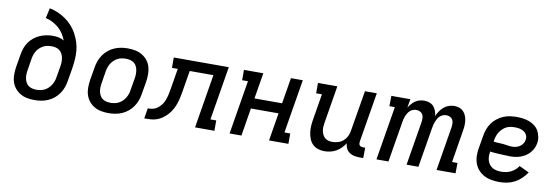

<svg xmlns="http://www.w3.org/2000/svg" viewBox="-55 -1130 4459 1533"><g transform="rotate(10 2175.0 -363.5)"><path d="M255 8Q223 8 193 2Q163 -4 138 -19Q113 -34 95 -57Q77 -80 68.5 -108.5Q60 -137 60.5 -168.5Q61 -200 66 -231L83 -331Q87 -357 96 -383Q105 -409 121 -432Q137 -455 159.5 -473Q182 -491 207.5 -502Q233 -513 259.5 -518Q286 -523 312 -523Q337 -523 360.5 -518Q384 -513 403 -501Q392 -529 376 -554Q360 -579 337.5 -598.5Q315 -618 288 -632Q261 -646 231 -653L249 -735Q285 -728 318 -713.5Q351 -699 380 -678.5Q409 -658 432.5 -632Q456 -606 473 -575.5Q490 -545 501.5 -510.5Q513 -476 516.5 -439.5Q520 -403 517 -365Q514 -327 508 -289L491 -189Q487 -162 477.5 -135.5Q468 -109 451.5 -85Q435 -61 412.5 -42.5Q390 -24 363.5 -12.5Q337 -1 309.5 3.5Q282 8 255 8ZM256 -76Q272 -76 289 -79Q306 -82 322 -90Q338 -98 351 -110.5Q364 -123 373.5 -138Q383 -153 389 -169.5Q395 -186 397 -203L413 -296Q416 -314 416 -331.5Q416 -349 412.5 -365.5Q409 -382 401 -396.5Q393 -411 380 -421Q367 -431 350 -435Q333 -439 315 -439Q299 -439 282.5 -436Q266 -433 251 -425.5Q236 -418 222.5 -406Q209 -394 199.5 -379.5Q190 -365 184.5 -349Q179 -333 176 -317L160 -217Q157 -200 156.5 -182.5Q156 -165 159.5 -148.5Q163 -132 171 -117.5Q179 -103 192 -93.5Q205 -84 221.5 -80Q238 -76 256 -76Z M855 8Q823 8 793 2Q763 -4 738 -19Q713 -34 695 -57Q677 -80 668.5 -108.5Q660 -137 660.5 -168.5Q661 -200 666 -231L683 -331Q687 -358 696.5 -384.5Q706 -411 722.5 -435Q739 -459 761.5 -477.5Q784 -496 810.5 -507.5Q837 -519 864 -523.5Q891 -528 918 -528Q950 -528 980 -522Q1010 -516 1035 -501Q1060 -486 1078.5 -463Q1097 -440 1105 -411.5Q1113 -383 1113 -351.5Q1113 -320 1108 -289L1091 -189Q1087 -162 1077.5 -135.5Q1068 -109 1051.5 -85Q1035 -61 1012.5 -42.5Q990 -24 963.5 -12.5Q937 -1 909.5 3.5Q882 8 855 8ZM856 -76Q872 -76 889 -79Q906 -82 922 -90Q938 -98 951 -110.5Q964 -123 973.5 -138Q983 -153 989 -169.5Q995 -186 997 -203L1014 -303Q1017 -320 1017 -337.5Q1017 -355 1014 -371.5Q1011 -388 1003 -402.5Q995 -417 982 -426.5Q969 -436 952 -440Q935 -444 917 -444Q901 -444 884 -441Q867 -438 851.5 -430Q836 -422 822.5 -409.5Q809 -397 799.5 -382Q790 -367 784.5 -350.5Q779 -334 776 -317L760 -217Q757 -200 756.5 -182.5Q756 -165 759.5 -148.5Q763 -132 771 -117.5Q779 -103 792 -93.5Q805 -84 821.5 -80Q838 -76 856 -76Z M1144 0 1158 -84Q1175 -84 1191.5 -86.5Q1208 -89 1223.5 -97.5Q1239 -106 1252 -119Q1265 -132 1274.5 -147Q1284 -162 1290 -178.5Q1296 -195 1300 -211.5Q1304 -228 1307 -244.5Q1310 -261 1313 -278L1339 -436H1292V-520H1738L1666 -84H1713V0H1556L1628 -436H1436L1408 -267Q1404 -242 1398.5 -216.5Q1393 -191 1385 -166.5Q1377 -142 1364 -118Q1351 -94 1333 -73.5Q1315 -53 1292.5 -36.5Q1270 -20 1245 -11.5Q1220 -3 1194.5 -1.5Q1169 0 1144 0Z M1836 0 1908 -436H1861V-520H2018L1983 -310H2207L2242 -520H2338L2266 -84H2313V0H2156L2193 -226H1969L1932 0Z M2605 8Q2578 8 2552.5 -0.5Q2527 -9 2509 -27Q2491 -45 2481.5 -70Q2472 -95 2468.5 -121.5Q2465 -148 2467 -175.5Q2469 -203 2474 -231L2508 -436H2461V-520H2618L2568 -217Q2565 -200 2564 -183Q2563 -166 2566 -150Q2569 -134 2576 -119.5Q2583 -105 2595.5 -94.5Q2608 -84 2623.5 -80Q2639 -76 2656 -76Q2679 -76 2703 -83.5Q2727 -91 2745 -107.5Q2763 -124 2773.5 -146.5Q2784 -169 2787 -192L2842 -520H2938L2871 -116Q2870 -108 2871 -100Q2872 -92 2876.5 -86.5Q2881 -81 2888.5 -78.5Q2896 -76 2904 -76H2922L2921 8H2890Q2867 8 2846 3.5Q2825 -1 2808 -13Q2791 -25 2781.5 -44.5Q2772 -64 2772 -86Q2758 -65 2740 -46.5Q2722 -28 2700 -15.5Q2678 -3 2653.5 2.5Q2629 8 2605 8Z M3027 0 3099 -436H3055L3056 -520H3210L3198 -449Q3208 -466 3221 -481Q3234 -496 3250 -507Q3266 -518 3285 -523Q3304 -528 3323 -528Q3345 -528 3365 -520.5Q3385 -513 3398.5 -498Q3412 -483 3419 -463Q3426 -443 3428 -422Q3437 -443 3450.5 -463Q3464 -483 3482 -498Q3500 -513 3522 -520.5Q3544 -528 3566 -528Q3588 -528 3607.5 -521Q3627 -514 3640.5 -499.5Q3654 -485 3661.5 -466Q3669 -447 3671.5 -426.5Q3674 -406 3672.5 -384.5Q3671 -363 3667 -341L3625 -84H3669L3668 0H3514L3573 -357Q3575 -373 3574.5 -389Q3574 -405 3566.5 -418Q3559 -431 3545 -437.5Q3531 -444 3515 -444Q3502 -444 3489 -439Q3476 -434 3465 -424.5Q3454 -415 3447 -402.5Q3440 -390 3435 -377.5Q3430 -365 3426.5 -352Q3423 -339 3421 -325L3367 0H3271L3330 -357Q3332 -373 3331.5 -389Q3331 -405 3323.5 -418Q3316 -431 3301.5 -437.5Q3287 -444 3272 -444Q3258 -444 3245 -439Q3232 -434 3221.5 -424.5Q3211 -415 3203.5 -402.5Q3196 -390 3191 -377.5Q3186 -365 3183 -352Q3180 -339 3178 -325L3124 0Z M4024 8Q3991 8 3959.5 2.5Q3928 -3 3901 -17Q3874 -31 3853.5 -53.5Q3833 -76 3822.5 -105Q3812 -134 3811 -166Q3810 -198 3816 -231L3833 -331Q3837 -358 3846.5 -385Q3856 -412 3872.5 -436Q3889 -460 3912.5 -478.5Q3936 -497 3962.5 -508.5Q3989 -520 4016.5 -524Q4044 -528 4071 -528Q4098 -528 4124.5 -524.5Q4151 -521 4175 -511.5Q4199 -502 4219 -486.5Q4239 -471 4251 -449Q4263 -427 4268 -401Q4273 -375 4268 -348Q4265 -327 4255 -307Q4245 -287 4230 -270Q4215 -253 4195.5 -241Q4176 -229 4155 -221.5Q4134 -214 4112.5 -211.5Q4091 -209 4070 -209Q4050 -209 4030 -210.5Q4010 -212 3990 -212.5Q3970 -213 3949.5 -214.5Q3929 -216 3910 -219V-217Q3907 -199 3907 -180Q3907 -161 3912.5 -144.5Q3918 -128 3928.5 -114Q3939 -100 3954 -91.5Q3969 -83 3987 -79.5Q4005 -76 4024 -76Q4043 -76 4062.5 -79.5Q4082 -83 4100.5 -92Q4119 -101 4135 -115Q4151 -129 4162 -146L4242 -108Q4224 -81 4199.5 -57.5Q4175 -34 4146 -19Q4117 -4 4085.5 2Q4054 8 4024 8ZM4075 -288Q4091 -288 4107.5 -292Q4124 -296 4138 -305.5Q4152 -315 4161.5 -329.5Q4171 -344 4173 -360Q4177 -380 4169 -397.5Q4161 -415 4145.5 -425.5Q4130 -436 4111 -440Q4092 -444 4072 -444Q4055 -444 4037.5 -441.5Q4020 -439 4004 -431Q3988 -423 3974.5 -410.5Q3961 -398 3951 -383Q3941 -368 3935 -351Q3929 -334 3926 -317L3924 -302Q3942 -299 3961.5 -298.5Q3981 -298 4000.5 -296.5Q4020 -295 4038 -291.5Q4056 -288 4075 -288Z"/></g></svg>

Font: Iosevka Etoile Medium
Style: Italic
Weight: 500
Italic angle: -9°
Designer: Belleve Invis
Foundry: Belleve Invis
Version: Version 22.1.2; ttfautohint (v1.8.4)